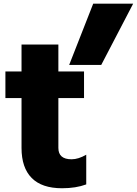

<svg xmlns="http://www.w3.org/2000/svg" viewBox="-20 -962 729 1023"><path d="M8.8 -439.5V-581.1H94.7V-724.6H291V-581.1H427.7V-439.5H291V-173.8Q291 -113.3 361.3 -113.3Q397.5 -113.3 439.5 -137.7V20.5Q384.8 41 310.5 41Q203.1 41 148.9 -13.7Q94.7 -68.4 94.7 -173.8V-439.5ZM348.6 -616.2 476.6 -942.4H689.5L519.5 -616.2Z"/></svg>

Font: GenEi M Gothic v2 Black
Style: Regular
Weight: 900
Version: Version 2.0